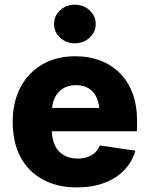

<svg xmlns="http://www.w3.org/2000/svg" viewBox="-20 -790 638 820"><path d="M308.1 10.3Q223.6 10.3 161.9 -23.7Q100.1 -57.6 67.1 -120.4Q34.2 -183.1 34.2 -269.5Q34.2 -353 67.1 -416.3Q100.1 -479.5 160.4 -514.6Q220.7 -549.8 302.2 -549.8Q359.9 -549.8 408 -531.5Q456.1 -513.2 491.5 -478Q526.9 -442.9 546.1 -391.4Q565.4 -339.8 565.4 -272.9V-229.5H93.8V-329.1H484.4L405.3 -305.7Q405.3 -343.3 393.8 -370.4Q382.3 -397.5 359.9 -411.9Q337.4 -426.3 304.2 -426.3Q271 -426.3 248 -411.6Q225.1 -397 213.1 -370.8Q201.2 -344.7 201.2 -309.1V-237.3Q201.2 -196.3 214.8 -168.5Q228.5 -140.6 253.4 -126.7Q278.3 -112.8 311.5 -112.8Q335 -112.8 353.8 -119.4Q372.6 -126 386 -138.4Q399.4 -150.9 406.2 -168.9L558.1 -146.5Q544.9 -99.1 511 -63.7Q477.1 -28.3 425.8 -9Q374.5 10.3 308.1 10.3ZM299.8 -605Q262.7 -605 236.8 -629.2Q210.9 -653.3 210.9 -687Q210.9 -722.2 236.8 -746.1Q262.7 -770 299.8 -770Q336.4 -770 362.5 -746.1Q388.7 -722.2 388.7 -687Q388.7 -652.8 362.5 -628.9Q336.4 -605 299.8 -605Z"/></svg>

Font: Inter 16pt ExtraBold
Style: Regular
Weight: 800
Version: Version 4.001;git-66647c0bb